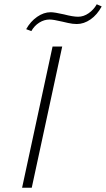

<svg xmlns="http://www.w3.org/2000/svg" viewBox="-20 -875 494 895"><path d="M225 -658H270L128 0H83ZM102 -739Q122 -775 153 -796.5Q184 -818 216 -818Q234 -818 278 -808Q320 -797 344 -797Q370 -797 393.5 -813.5Q417 -830 431 -855L454 -845Q433 -806 402 -784.5Q371 -763 338 -763Q319 -763 297 -768Q275 -773 271 -774Q229 -784 211 -784Q186 -784 163 -769.5Q140 -755 126 -730Z"/></svg>

Font: Ysabeau Light
Style: Italic
Weight: 300
Italic angle: -12°
Designer: Christian Thalmann (Catharsis Fonts)
Version: Version 0.003